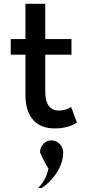

<svg xmlns="http://www.w3.org/2000/svg" viewBox="-20 -678 472 1018"><path d="M237 216C228 260 207 294 183 317C189 318 193 319 199 320C264 278 315 203 315 131C315 98 290 70 260 67H259C227 61 198 88 193 120C193 123 192 125 192 129C206 162 223 195 237 216ZM292 -92C242 -92 220 -130 220 -191V-388H359V-471H220V-658H115V-471H37V-388H115V-171C116 -73 159 3 271 3C332 3 369 -16 388 -28L357 -111C343 -101 322 -92 292 -92Z"/></svg>

Font: Bluebird
Style: LiNrw
Weight: 300
Designer: Jasper
Foundry: Cannot Into Space Fonts
Version: Version 0.98